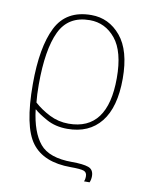

<svg xmlns="http://www.w3.org/2000/svg" viewBox="-87 -601 703 905"><g transform="rotate(10 265.0 -149.0)"><path d="M274 -513Q348 -513 397 -453Q446 -393 446 -266Q446 -15 259 -15Q210 -15 167.5 -36.5Q125 -58 93 -87Q91 -104 90 -126Q89 -148 89 -173Q89 -340 130 -426.5Q171 -513 274 -513ZM277 -538Q157 -538 109 -442.5Q61 -347 61 -170Q61 33 118 109Q175 185 305 185Q352 185 367.5 190.5Q383 196 383 215Q383 232 378 240H405Q411 226 411 210Q411 178 385.5 169Q360 160 307 160Q197 160 152.5 106.5Q108 53 95 -54H97Q114 -38 157 -14Q200 10 257 10Q361 10 417.5 -60.5Q474 -131 474 -268Q474 -403 417.5 -470.5Q361 -538 277 -538Z"/></g></svg>

Font: Noto Sans Display Thin
Style: Regular
Weight: 250
Designer: Monotype Design Team
Foundry: Monotype Imaging Inc.
Version: Version 1.900